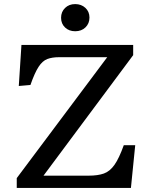

<svg xmlns="http://www.w3.org/2000/svg" viewBox="-20 -920 746 940"><path d="M62 0V-48L505 -640H270Q235 -640 211.5 -631Q188 -622 169 -593Q150 -564 129 -504L72 -499L85 -700H632V-650L193 -60H414Q459 -60 488.5 -70.5Q518 -81 540.5 -113Q563 -145 586 -209H642L621 0ZM348 -767Q318 -767 298.5 -785.5Q279 -804 279 -833Q279 -862 298.5 -881Q318 -900 348 -900Q378 -900 398 -881.5Q418 -863 418 -834Q418 -805 398.5 -786Q379 -767 348 -767Z"/></svg>

Font: Literata 7pt
Style: Regular
Weight: 400
Designer: Latin by Veronika Burian and Jose Scaglione. Greek by Irene Vlachou. Cyrillic by Vera Evstafieva.
Foundry: TypeTogether
Version: Version 3.002